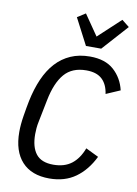

<svg xmlns="http://www.w3.org/2000/svg" viewBox="-102 -1013 777 1090"><g transform="rotate(10 286.5 -467.5)"><path d="M260 12Q157 12 102 -48Q47 -108 47 -219Q47 -261 55 -311Q63 -361 71 -401Q86 -473 111 -530Q136 -587 172.5 -627Q209 -667 258 -688.5Q307 -710 369 -710Q457 -710 507 -665Q557 -620 573 -551L492 -516Q484 -571 452.5 -600Q421 -629 362 -629Q280 -629 235.5 -577Q191 -525 171 -423L146 -298Q141 -275 139.5 -256Q138 -237 138 -222Q138 -148 169 -108.5Q200 -69 269 -69Q333 -69 374 -100.5Q415 -132 438 -193L512 -157Q473 -77 411 -32.5Q349 12 260 12ZM335 -765 256 -917 303 -947 385 -828 513 -947 556 -913 423 -765Z"/></g></svg>

Font: IBM Plex Sans Cond Text
Style: Italic
Weight: 450
Width: 3
Italic angle: -11°
Designer: Mike Abbink, Paul van der Laan, Pieter van Rosmalen
Foundry: Bold Monday
Version: Version 1.3